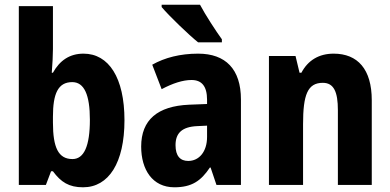

<svg xmlns="http://www.w3.org/2000/svg" viewBox="-20 -786 1659 816"><path d="M205 -577V-760H60V0H175L197 -58H205C239 -12 273 10 333 10C442 10 509 -94 509 -275C509 -456 442 -558 335 -558C276 -558 234 -529 205 -477H200C203 -516 205 -550 205 -577ZM287 -437C338 -437 362 -383 362 -277C362 -165 337 -110 288 -110C228 -110 205 -159 205 -265V-290C205 -387 226 -437 287 -437Z M830 -766H667V-756C697 -720 782 -638 822 -606H923V-619C899 -652 852 -724 830 -766ZM822 -558C746 -558 680 -541 627 -511L667 -407C714 -432 757 -446 794 -446C837 -446 860 -420 860 -362V-344L783 -341C650 -335 580 -277 580 -163C580 -65 628 10 721 10C795 10 834 -17 872 -74H875L900 0H1004V-363C1004 -492 939 -558 822 -558ZM818 -250 860 -252V-204C860 -141 826 -102 780 -102C746 -102 726 -123 726 -169C726 -220 753 -247 818 -250Z M1398 -558C1336 -558 1289 -530 1261 -477H1253L1236 -548H1123V0H1268V-258C1268 -383 1287 -434 1352 -434C1399 -434 1416 -395 1416 -318V0H1560V-360C1560 -492 1500 -558 1398 -558Z"/></svg>

Font: Noto Sans Bengali Condensed
Style: Bold
Weight: 700
Width: 3
Designer: Joana Ranito - Universal Thirst; Jelle Bosma - Monotype Design Team
Foundry: Universal Thirst ehf.
Version: Version 3.000